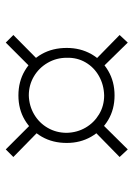

<svg xmlns="http://www.w3.org/2000/svg" viewBox="84 -640 474 683"><g transform="rotate(90 321.5 -299.0)"><path d="M320 -127Q271 -127 232.5 -149.5Q194 -172 172.5 -210.5Q151 -249 151 -299Q151 -347 172.5 -385.5Q194 -424 232.5 -446.5Q271 -469 320 -469Q369 -469 407 -446.5Q445 -424 467 -385.5Q489 -347 489 -299Q489 -249 467 -210.5Q445 -172 407 -149.5Q369 -127 320 -127ZM132 -82 105 -109 203 -206 229 -179ZM320 -164Q357 -165 387.5 -183Q418 -201 435.5 -231.5Q453 -262 453 -299Q452 -336 434.5 -366Q417 -396 387 -414Q357 -432 320 -432Q282 -431 251 -413.5Q220 -396 202.5 -366Q185 -336 186 -299Q186 -262 204 -231Q222 -200 252.5 -182Q283 -164 320 -164ZM512 -82 414 -180 441 -205 539 -109ZM200 -394 105 -487 132 -516 228 -418ZM442 -392 416 -419 512 -516 539 -487Z"/></g></svg>

Font: Piazzolla Thin Thin
Style: Regular
Weight: 250
Version: Version 2.005